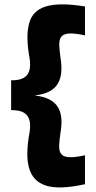

<svg xmlns="http://www.w3.org/2000/svg" viewBox="-20 -632 432 863"><path d="M362 66C233 94 240 53 252 -36C268 -132 243 -191 135 -203C243 -214 267 -276 252 -372C241 -459 233 -501 362 -473V-603C207 -628 131 -603 111 -527C100 -488 101 -436 113 -370C128 -278 71 -271 30 -271V-137C71 -137 128 -130 113 -38C89 93 105 176 186 202C226 215 285 213 362 196Z"/></svg>

Font: OSH Darker Grotesque Black
Style: Regular
Weight: 900
Designer: Gabriel Lam
Foundry: TypeRant
Version: Version 1.000;Glyphs 3.1.1 (3148)